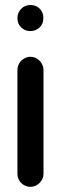

<svg xmlns="http://www.w3.org/2000/svg" viewBox="-20 -728 237 748"><path d="M47.9 -658.2Q47.9 -668.5 51.8 -677.5Q55.7 -686.5 62.5 -693.6Q69.3 -700.7 78.4 -704.6Q87.4 -708.5 98.1 -708.5Q120.1 -708.5 134.5 -694.3Q148.9 -680.2 148.9 -658.2V-657.2Q148.9 -634.8 134 -620.8Q119.1 -606.9 98.1 -606.9Q76.7 -606.9 62.3 -621.3Q47.9 -635.7 47.9 -657.2V-657.7ZM47.9 -456.1Q47.9 -465.8 51.8 -475.1Q55.7 -484.4 62.5 -491.2Q69.3 -498 78.6 -502.4Q87.9 -506.8 98.1 -506.8Q108.9 -506.8 118.2 -502.7Q127.4 -498.5 134.3 -491.5Q141.1 -484.4 145.3 -475.1Q149.4 -465.8 149.4 -456.1V-50.8Q149.4 -40.5 145.3 -31.2Q141.1 -22 134 -15.1Q127 -8.3 117.9 -4.2Q108.9 0 98.1 0Q87.9 0 78.6 -4.2Q69.3 -8.3 62.5 -15.1Q55.7 -22 51.8 -31.2Q47.9 -40.5 47.9 -50.8Z"/></svg>

Font: TGL 0-17
Style: Regular
Weight: 400
Designer: Peter Wiegel
Foundry: Peter Wiegel
Version: Version 1.003 2010